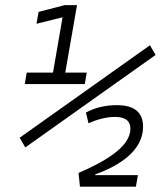

<svg xmlns="http://www.w3.org/2000/svg" viewBox="-20 -713 626 734"><path d="M285.6 0.5H499.5L507.3 -43.5H344.2V-46.4C445.8 -83 526.9 -141.6 526.9 -228.5C526.9 -283.7 493.2 -311 427.2 -311C380.9 -311 342.8 -301.3 308.6 -282.7L318.4 -241.7C354 -257.8 390.1 -266.1 419.4 -266.1C459 -266.1 478.5 -251 478.5 -220.7C478.5 -149.9 376 -93.3 280.3 -51.8ZM74.7 -391.6H304.2L311.5 -435.5H229.5L274.4 -693.4H227.5L127.4 -667.5L119.6 -622.1L219.2 -647L182.6 -435.5H82ZM76.7 -149.4 574.7 -502.9 553.2 -540 55.2 -186.5Z"/></svg>

Font: Cascadia Code PL ExtraLight
Style: Italic
Weight: 200
Italic angle: -10°
Monospace: yes
Designer: Aaron Bell
Foundry: Saja Typeworks
Version: Version 2404.023